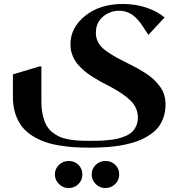

<svg xmlns="http://www.w3.org/2000/svg" viewBox="-20 -496 896 965"><path d="M188 -162.1V13.2Q188 50.8 194.6 80.8Q201.2 110.8 212.2 131.6Q223.1 152.3 241 167Q258.8 181.6 277.6 190.4Q296.4 199.2 322.8 204.1Q349.1 209 372.8 210.4Q396.5 211.9 428.2 211.9Q456.5 211.9 476.3 211.4Q496.1 210.9 523.7 208.3Q551.3 205.6 570.3 201.2Q589.4 196.8 610.1 188Q630.9 179.2 643.6 167.2Q656.2 155.3 664.6 137Q672.9 118.7 672.9 95.2Q672.9 70.3 663.8 49.1Q654.8 27.8 635.5 9Q616.2 -9.8 592.3 -25.9Q568.4 -42 533.2 -61Q506.8 -74.2 489 -84Q471.2 -93.8 448.5 -107.9Q425.8 -122.1 410.6 -134.3Q395.5 -146.5 379.9 -162.6Q364.3 -178.7 355 -194.8Q345.7 -210.9 339.8 -231Q334 -251 334 -272.9Q334 -357.4 408.4 -416.7Q482.9 -476.1 597.2 -476.1Q664.1 -476.1 719.7 -456.3Q775.4 -436.5 807.1 -408.2L726.1 -320.8Q720.2 -328.6 709.5 -345.2Q698.7 -361.8 691.4 -372.8Q684.1 -383.8 671.1 -398.2Q658.2 -412.6 646 -421.1Q633.8 -429.7 616.2 -435.8Q598.6 -441.9 579.1 -441.9Q531.7 -441.9 496.8 -411.6Q461.9 -381.3 461.9 -331.1Q461.9 -287.1 494.1 -256.1Q526.4 -225.1 606 -186Q637.7 -170.4 658.4 -159.4Q679.2 -148.4 705.8 -131.8Q732.4 -115.2 749.3 -99.6Q766.1 -84 781.7 -64Q797.4 -43.9 804.7 -20.5Q812 2.9 812 29.8Q812 63.5 802.5 91.8Q793 120.1 777.6 140.6Q762.2 161.1 738.5 177.7Q714.8 194.3 691.2 205.1Q667.5 215.8 636.7 223.9Q606 231.9 580.6 236.1Q555.2 240.2 524.2 242.7Q493.2 245.1 472.9 245.6Q452.6 246.1 428.2 246.1Q387.7 246.1 353.3 243.9Q318.8 241.7 278.3 235.1Q237.8 228.5 205.8 217.3Q173.8 206.1 142.8 186.5Q111.8 167 91.1 141.1Q70.3 115.2 57.6 77.1Q44.9 39.1 44.9 -7.8V-122.1L178.2 -162.1ZM255.9 380.9Q255.9 352.1 276.4 332.5Q296.9 313 325.2 313Q354.5 313 374.3 332.3Q394 351.6 394 380.9Q394 409.2 374 429.2Q354 449.2 324.2 449.2Q296.9 449.2 276.4 429Q255.9 408.7 255.9 380.9ZM440.9 380.9Q440.9 352.1 461.2 332.5Q481.4 313 509.8 313Q539.1 313 559.1 332.3Q579.1 351.6 579.1 380.9Q579.1 409.2 558.8 429.2Q538.6 449.2 508.8 449.2Q481.4 449.2 461.2 429Q440.9 408.7 440.9 380.9Z"/></svg>

Font: Laureen pro
Style: Bold
Weight: 700
Designer: Ahmed zaza
Foundry: zazatype
Version: Version 1.000